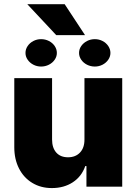

<svg xmlns="http://www.w3.org/2000/svg" viewBox="-20 -912 667 938"><path d="M392.6 -530.3H577.1V0H402.3V-100.6H396.5Q378.9 -49.8 335.7 -21.5Q292.5 6.8 233.4 6.8Q179.2 6.8 137.5 -18.6Q95.7 -43.9 72.8 -89.1Q49.8 -134.3 49.8 -192.4V-530.3H234.4V-230.5Q234.4 -189.9 254.9 -166.7Q275.4 -143.6 312.5 -143.6Q349.1 -143.6 371.1 -167Q393.1 -190.4 392.6 -231.4ZM180.7 -720.7Q201.2 -720.7 219 -711.7Q236.8 -702.6 247.3 -687Q257.8 -671.4 257.8 -653.3Q257.8 -635.7 247.3 -620.4Q236.8 -605 219 -595.9Q201.2 -586.9 180.7 -586.9Q160.6 -586.9 143.1 -595.9Q125.5 -605 115 -620.4Q104.5 -635.7 104.5 -653.3Q104.5 -671.4 115 -687Q125.5 -702.6 143.1 -711.7Q160.6 -720.7 180.7 -720.7ZM443.4 -720.7Q463.4 -720.7 481 -711.7Q498.5 -702.6 509 -687Q519.5 -671.4 519.5 -653.3Q519.5 -635.7 509 -620.4Q498.5 -605 481 -595.9Q463.4 -586.9 443.4 -586.9Q422.9 -586.9 405 -595.9Q387.2 -605 376.7 -620.4Q366.2 -635.7 366.2 -653.3Q366.2 -671.9 377 -687.3Q387.7 -702.6 405.3 -711.7Q422.9 -720.7 443.4 -720.7ZM395.5 -740.2H254.9L113.3 -891.6H295.9Z"/></svg>

Font: Pretendard JP Black
Style: Regular
Weight: 900
Designer: Base glyphs from Inter by Rasmus Andersson; Hangeul glyphs from Noto Sans CJK(Source Han Sans) by Jang Soo-young and Kan
Foundry: Kil Hyung-jin
Version: Version 1.309